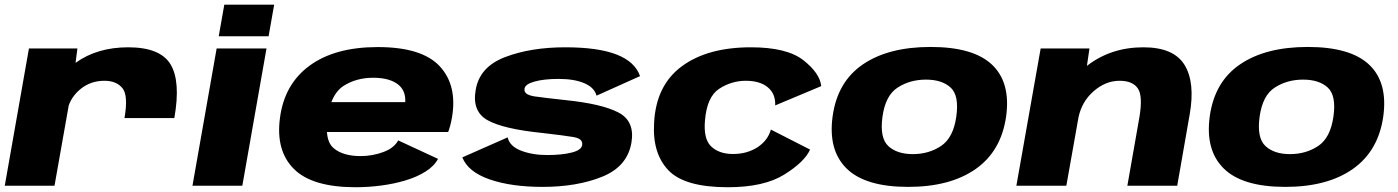

<svg xmlns="http://www.w3.org/2000/svg" viewBox="-22 -799 6016 826"><path d="M513.5 -291Q530.5 -388 504.8 -419.8Q479 -451.5 427 -451.5Q366.5 -451.5 322 -414Q286.5 -383.5 273.5 -344.5L212.5 0H-1.5L102.5 -590.5H311L303 -528.5Q303 -529 303.5 -529Q396 -595.5 529.5 -595.5Q667 -595.5 711.5 -522.5Q756 -449.5 728 -291Z M806 0 910 -590.5H1124.5L1020.5 0ZM943 -779H1157.5L1133.5 -643H919Z M1508.5 6.5Q1320.5 6.5 1242 -72.5Q1163.5 -151.5 1182.5 -292Q1201.5 -437.5 1310.5 -517Q1419.5 -596.5 1603 -596.5Q1792.5 -596.5 1869.2 -514.5Q1946 -432.5 1922.5 -294Q1916 -256.5 1906 -231H1384.5Q1388 -182.5 1414 -161Q1454.5 -127.5 1529.5 -127.5Q1580 -127.5 1626.8 -144.8Q1673.5 -162 1691 -195L1862.5 -115.5Q1845.5 -84 1808.5 -60.8Q1771.5 -37.5 1722.2 -22.8Q1673 -8 1617.8 -0.8Q1562.5 6.5 1508.5 6.5ZM1403.5 -359.5H1721.5Q1724 -408 1692.5 -434Q1655.5 -464.5 1583.5 -464.5Q1511 -464.5 1456 -429.5Q1422 -407.5 1403.5 -359.5Z M2312.5 5Q2177.5 5 2084.5 -27.2Q1991.5 -59.5 1967 -122L2162 -208Q2170.5 -170 2219.2 -151Q2268 -132 2332 -132Q2396 -132 2437.8 -142.8Q2479.5 -153.5 2482.5 -175Q2484 -183.5 2481 -189.5Q2474.5 -204.5 2445 -209.5Q2402.5 -216.5 2310.5 -227Q2143.5 -244 2075.8 -281.8Q2008 -319.5 2024.5 -412.5Q2041 -511.5 2151.2 -553.5Q2261.5 -595.5 2409.5 -595.5Q2551 -595.5 2630.5 -564.5Q2710 -533.5 2731.5 -471.5L2544.5 -387.5Q2534.5 -423 2491.5 -441.2Q2448.5 -459.5 2381 -459.5Q2318.5 -459.5 2277.8 -448.2Q2237 -437 2234.5 -417Q2233.5 -411 2235.5 -406Q2241.5 -390 2276 -384.5Q2321.5 -378 2409.5 -368.5Q2566.5 -352.5 2638.2 -315.2Q2710 -278 2694.5 -185.5Q2677 -82.5 2568.8 -38.8Q2460.5 5 2312.5 5Z M3109 6.5Q2923.5 6.5 2853.8 -66.2Q2784 -139 2792 -270Q2800 -431.5 2910.8 -513.5Q3021.5 -595.5 3208.5 -595.5Q3364 -595.5 3434.8 -539.5Q3505.5 -483.5 3511 -428.5L3313 -345.5Q3315 -395.5 3281 -423.5Q3247 -451.5 3186.5 -451.5Q3125 -451.5 3072.2 -417.2Q3019.5 -383 3011 -282Q3003.5 -201 3037.8 -168.8Q3072 -136.5 3131 -136.5Q3191.5 -136.5 3236 -165Q3280.5 -193.5 3294.5 -241.5L3463 -155.5Q3439.5 -102.5 3352 -48Q3264.5 6.5 3109 6.5Z M3885 5Q3700.5 5 3620.2 -74Q3540 -153 3560 -298.5Q3580.5 -447.5 3690.5 -522.2Q3800.5 -597 3981.5 -597Q4165.5 -597 4246 -520.5Q4326.5 -444 4306.5 -298.5Q4285.5 -149.5 4175.8 -72.2Q4066 5 3885 5ZM3905 -136Q3974 -136 4026.5 -171Q4079 -206 4092 -297Q4105 -388 4067.8 -422.2Q4030.5 -456.5 3961.5 -456.5Q3893 -456.5 3840 -422.5Q3787 -388.5 3774.5 -297Q3762 -206 3799.2 -171Q3836.5 -136 3905 -136Z M4350.5 0 4455 -590.5H4665L4654 -515.5Q4756.5 -595.5 4897 -595.5Q5027 -595.5 5073.8 -520Q5120.5 -444.5 5096 -306L5042.5 0H4828L4879.5 -293Q4895.5 -386 4873 -418.8Q4850.5 -451.5 4794.5 -451.5Q4733.5 -451.5 4681 -405Q4632.5 -361.5 4618 -295.5L4565.5 0Z M5507.5 5Q5323 5 5242.8 -74Q5162.5 -153 5182.5 -298.5Q5203 -447.5 5313 -522.2Q5423 -597 5604 -597Q5788 -597 5868.5 -520.5Q5949 -444 5929 -298.5Q5908 -149.5 5798.2 -72.2Q5688.5 5 5507.5 5ZM5527.5 -136Q5596.5 -136 5649 -171Q5701.5 -206 5714.5 -297Q5727.5 -388 5690.2 -422.2Q5653 -456.5 5584 -456.5Q5515.5 -456.5 5462.5 -422.5Q5409.5 -388.5 5397 -297Q5384.5 -206 5421.8 -171Q5459 -136 5527.5 -136Z"/></svg>

Font: Anybody ExtraExpanded ExtraBold
Style: Italic
Weight: 800
Width: 8
Italic angle: -10°
Designer: Tyler Finck
Foundry: Etcetera Type Company
Version: Version 1.010; ttfautohint (v1.8.3) -l 8 -r 50 -G 200 -x 14 